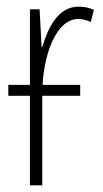

<svg xmlns="http://www.w3.org/2000/svg" viewBox="-20 -557 311 577"><path d="M221 -302H108C113 -399 151 -500 215 -500C229 -500 244 -495 253 -491L262 -527C247 -535 230 -537 216 -537C153 -537 124 -471 107 -416H105L99 -529H70V-302H5V-269H70V0H107V-269H221Z"/></svg>

Font: Noto Sans ExtraCondensed ExtraLight
Style: Regular
Weight: 200
Width: 2
Designer: Monotype Design Team
Foundry: Monotype Imaging Inc.
Version: Version 2.013